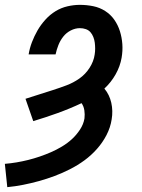

<svg xmlns="http://www.w3.org/2000/svg" viewBox="-64 -548 584 791"><path d="M-34 223 -44 127Q-20 125 4 121Q28 117 52 111Q76 105 99.5 97Q123 89 146 79Q169 69 191.5 55.5Q214 42 232.5 25Q251 8 265.5 -14Q280 -36 284 -60Q286 -77 283.5 -93.5Q281 -110 272 -123Q223 -100 173 -82Q123 -64 73 -49L41 -141Q69 -150 97.5 -159Q126 -168 154 -177Q182 -186 210 -196.5Q238 -207 263 -224.5Q288 -242 305 -268.5Q322 -295 326 -323Q328 -335 328 -347.5Q328 -360 326.5 -372Q325 -384 320.5 -395.5Q316 -407 308.5 -415.5Q301 -424 289.5 -428Q278 -432 265 -432Q246 -432 227.5 -422.5Q209 -413 196.5 -397Q184 -381 176.5 -362Q169 -343 165 -324H54Q58 -349 67.5 -374Q77 -399 90.5 -422.5Q104 -446 123 -467Q142 -488 165 -502Q188 -516 214 -522Q240 -528 265 -528Q293 -528 320 -522.5Q347 -517 369.5 -502.5Q392 -488 407 -466.5Q422 -445 430 -419.5Q438 -394 440 -366.5Q442 -339 437 -310Q431 -275 412.5 -242Q394 -209 366 -183Q387 -158 394.5 -124.5Q402 -91 396 -56Q391 -23 375 8Q359 39 335.5 65.5Q312 92 284 112.5Q256 133 224.5 149Q193 165 161 177Q129 189 96.5 198Q64 207 31 213.5Q-2 220 -34 223Z"/></svg>

Font: Iosevka SS18
Style: Bold Italic
Weight: 700
Italic angle: -9°
Monospace: yes
Designer: Belleve Invis
Foundry: Belleve Invis
Version: Version 25.1.1; ttfautohint (v1.8.4)